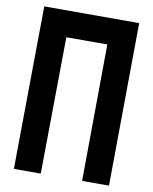

<svg xmlns="http://www.w3.org/2000/svg" viewBox="-94 -936 801 1006"><g transform="rotate(10 307.0 -433.0)"><path d="M413 0 419 -727H201L193 0H50L59 -866H564L556 0Z"/></g></svg>

Font: Covid19
Style: Regular
Weight: 400
Designer: Peter Wiegel
Foundry: (c) CAT - Ing. Peter Wiegel.  for Rudolf Maass + Partner GmbH
Version: Version 001.000